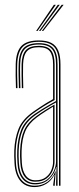

<svg xmlns="http://www.w3.org/2000/svg" viewBox="-20 -774 328 800"><path d="M225.8 0V-505Q225.8 -556 206.2 -577.9Q186.8 -599.8 142 -599.8Q94.8 -599.8 74.1 -578Q53.5 -556.2 51.8 -507.5Q51 -485 51.5 -458.8Q52 -432.5 52.8 -406.8H46.5Q45.8 -432.8 45.2 -459.4Q44.8 -486 45.5 -507.8Q47.2 -560 69.6 -582.8Q92 -605.5 142 -605.5Q174.2 -605.5 193.9 -595.2Q213.5 -585 222.8 -563Q232 -541 232 -505V0ZM126.8 -11.2Q157 -11.2 176.1 -26Q195.2 -40.8 204.4 -61.8Q213.5 -82.8 213.5 -101.2V-347Q195 -337.2 170.9 -322.6Q146.8 -308 127 -293.8Q89 -266.5 74.4 -231.8Q59.8 -197 57.8 -146.5Q57.2 -132.2 57.5 -123.4Q57.8 -114.5 58.8 -95Q61 -54.2 78.9 -32.8Q96.8 -11.2 126.8 -11.2ZM127.2 -17Q99.5 -17 83.2 -37.2Q67 -57.5 64.8 -95.2Q63.8 -112.5 63.5 -123.1Q63.2 -133.8 63.8 -146.2Q65.8 -198.5 80.6 -231.2Q95.5 -264 130.5 -289.5Q146.8 -301.5 167.6 -314.8Q188.5 -328 207.2 -338.2V-101Q207.2 -82.8 199.4 -63.2Q191.5 -43.8 174 -30.4Q156.5 -17 127.2 -17ZM127.8 -22.8Q154 -22.8 170.2 -34.9Q186.5 -47 193.9 -65.1Q201.2 -83.2 201.2 -100.8V-329.5Q186.2 -320.5 168.4 -309Q150.5 -297.5 133 -284.5Q99.2 -259 85.5 -227.4Q71.8 -195.8 70 -146.2Q69.5 -133 69.8 -124.1Q70 -115.2 71 -95.5Q73 -61.5 87.6 -42.1Q102.2 -22.8 127.8 -22.8ZM124.2 5.5Q85.5 5.5 64.2 -20.9Q43 -47.2 40.5 -93.8Q39.5 -111.5 39.2 -123.8Q39 -136 39.5 -147.8Q41.5 -196.5 56.8 -236Q72 -275.5 118 -308.2Q131.2 -317.5 145 -326.6Q158.8 -335.8 172.9 -344.5Q187 -353.2 201.2 -361V-505Q201.2 -542 188.1 -559.6Q175 -577.2 142 -577.2Q107.2 -577.2 92.4 -560.5Q77.5 -543.8 76.2 -506.8Q75.5 -485.5 75.9 -461.4Q76.2 -437.2 77 -406.8H71Q70.2 -435.8 69.9 -461.1Q69.5 -486.5 70 -506.8Q71.2 -546.5 87.4 -564.8Q103.5 -583 142 -583Q178.2 -583 192.9 -564.1Q207.5 -545.2 207.5 -505V-357.2Q184.5 -345 162.2 -331Q140 -317 120.5 -303Q77.2 -272 62.4 -234Q47.5 -196 45.5 -147.5Q45 -133 45.2 -123.8Q45.5 -114.5 46.5 -94.2Q49 -48.8 69.4 -24.5Q89.8 -0.2 125 -0.2Q155.2 -0.2 177.9 -16.4Q200.5 -32.5 210.5 -60.2H212L208.2 -7.2V0H201.8V-4.8L207.2 -44.8H205.8Q195 -21.5 172.8 -8Q150.5 5.5 124.2 5.5ZM213.8 0V-15L215.5 -78.8H214Q208 -50 184.6 -27.9Q161.2 -5.8 125.8 -5.8Q92.8 -5.8 73.9 -28.8Q55 -51.8 52.8 -94.5Q51.8 -112.2 51.5 -123.2Q51.2 -134.2 51.8 -147.2Q53.5 -194.5 67.5 -231.4Q81.5 -268.2 124 -298.8Q138.2 -308.8 154.2 -318.6Q170.2 -328.5 185.8 -337.5Q201.2 -346.5 213.5 -353V-505Q213.5 -550 197 -569.2Q180.5 -588.5 142 -588.5Q101.8 -588.5 83.5 -569.6Q65.2 -550.8 64 -507Q63.2 -484.5 63.8 -458.4Q64.2 -432.2 65 -406.8H58.8Q58 -432.8 57.5 -459.4Q57 -486 57.8 -507.2Q59.2 -553.5 78.6 -573.9Q98 -594.2 142 -594.2Q183.5 -594.2 201.6 -573.5Q219.8 -552.8 219.8 -505V0ZM130.5 -645 204.5 -754H212.5L136.5 -645ZM154.2 -645 237 -754H245L160.2 -645ZM142.5 -645 220.8 -754H228.8L148.5 -645Z"/></svg>

Font: Big Shoulders Inline Display Thin ExtraLight
Style: Regular
Weight: 250
Version: Version 2.002